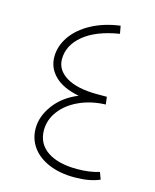

<svg xmlns="http://www.w3.org/2000/svg" viewBox="-102 -712 640 795"><g transform="rotate(15 218.0 -314.0)"><path d="M401 -5Q358 14 293 14Q230 14 183 -6Q136 -26 111 -61Q86 -96 86 -141Q86 -193 122.5 -242Q159 -291 223 -317Q155 -330 119.5 -364.5Q84 -399 84 -447Q84 -493 112.5 -534.5Q141 -576 194 -604.5Q247 -633 316 -642L322 -609Q223 -593 170 -549Q117 -505 117 -446Q117 -399 163.5 -371Q210 -343 296 -343H337L341 -311Q279 -309 228.5 -286Q178 -263 149.5 -225Q121 -187 121 -143Q121 -85 167 -53.5Q213 -22 295 -22Q348 -22 390 -35Z"/></g></svg>

Font: FiraGO UltraLight
Style: Italic
Weight: 200
Italic angle: -8°
Designer: bBox Type GmbH
Foundry: bBox Type GmbH
Version: Version 1.001